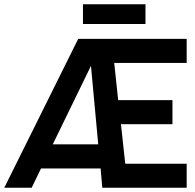

<svg xmlns="http://www.w3.org/2000/svg" viewBox="-25 -883 917 903"><path d="M-4.9 0 342.8 -700.2H853V-586.9H512.2L530.8 -412.1H786.1V-298.8H543.9L564 -112.8H853V0H456.1L448.2 -90.8H168L124 0ZM223.1 -204.1H437L402.8 -573.2ZM365.2 -770V-862.8H659.2V-770Z"/></svg>

Font: Cakra Normal
Style: Regular
Weight: 400
Designer: Lucia Kollert, Vojtech Kollert
Foundry: OoM Type
Version: Version 1.000;Glyphs 3.1.1 (3148)